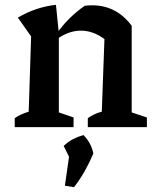

<svg xmlns="http://www.w3.org/2000/svg" viewBox="-20 -527 642 796"><path d="M41 0V-37Q52 -45 66 -51.5Q80 -58 99 -64L109 -376L54 -454Q129 -498 212 -507L224 -388V-61L285 -40V0ZM344 0V-37Q355 -45 369 -52Q383 -59 402 -64L413 -365L526 -420V-61L589 -40V0ZM216 -365 213 -385Q239 -422 268.5 -451Q298 -480 331 -503Q339 -504 347 -504.5Q355 -505 362 -505Q412 -505 453 -484Q494 -463 526 -420L413 -365Q366 -400 315 -400Q266 -400 216 -365ZM249 243 270 96 367 109Q352 145 332.5 180Q313 215 287 249ZM282 155 244 78Q263 60 283.5 49.5Q304 39 326 33Q342 49 352 67.5Q362 86 367 109Z"/></svg>

Font: Piazzolla Thin
Style: Bold
Weight: 700
Version: Version 2.005